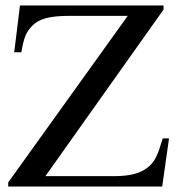

<svg xmlns="http://www.w3.org/2000/svg" viewBox="-20 -682 652 702"><path d="M598 -176H575C557 -117 548 -89 515 -66C490 -48 454 -38 398 -38H146L578 -647V-662H53L32 -491H58C68 -546 74 -563 99 -589C123 -613 162 -624 233 -624H447L10 -15V0H573Z"/></svg>

Font: STIX Math
Style: Regular
Weight: 400
Designer: MicroPress Inc., with final additions and corrections provided by Coen Hoffman, Elsevier (retired)
Version: Version 1.1.0